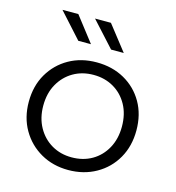

<svg xmlns="http://www.w3.org/2000/svg" viewBox="-109 -824 845 922"><g transform="rotate(15 313.5 -363.0)"><path d="M313 5Q237 5 176.5 -29.5Q116 -64 81 -124.5Q46 -185 46 -263Q46 -342 81 -402Q116 -462 176 -496Q236 -530 313 -530Q391 -530 451.5 -496Q512 -462 546.5 -402Q581 -342 581 -263Q581 -185 546.5 -124.5Q512 -64 451 -29.5Q390 5 313 5ZM313 -58Q370 -58 414 -83.5Q458 -109 483.5 -155.5Q509 -202 509 -263Q509 -325 483.5 -371Q458 -417 414 -442.5Q370 -468 314 -468Q258 -468 214 -442.5Q170 -417 144 -371Q118 -325 118 -263Q118 -202 144 -155.5Q170 -109 214 -83.5Q258 -58 313 -58ZM363 -607 250 -731H329L426 -607ZM200 -607 88 -731H167L263 -607Z"/></g></svg>

Font: Montserrat Thin
Style: Regular
Weight: 400
Version: Version 9.000